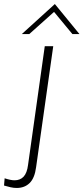

<svg xmlns="http://www.w3.org/2000/svg" viewBox="-104 -722 414 952"><path d="M-21 210Q-36 210 -51.5 206.5Q-67 203 -84 198L-81 162Q-66 167 -53.5 169.5Q-41 172 -32 172Q-4 172 13 154Q30 136 35 96L118 -493H160L75 107Q68 161 43 185.5Q18 210 -21 210ZM4 -553 168 -702 290 -553H255L164 -663L41 -553Z"/></svg>

Font: Hanken Grotesk ExtraLight
Style: Italic
Weight: 250
Italic angle: -8°
Designer: Alfredo Marco Pradil
Foundry: Hanken Design Co.
Version: Version 3.013